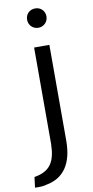

<svg xmlns="http://www.w3.org/2000/svg" viewBox="-137 -775 493 1016"><g transform="rotate(-10 109.5 -267.0)"><path d="M182 -682C182 -652 158 -630 130 -630C101 -630 78 -652 78 -682C78 -713 101 -734 130 -734C159 -734 182 -713 182 -682ZM171 -17C171 108 121 178 28 195C11 201 -16 201 -35 200L-28 144C58 130 87 82 89 -13V-531H171Z"/></g></svg>

Font: Repo Regular
Style: Regular
Weight: 400
Designer: Stefan Peev
Foundry: Context Ltd
Version: Version 1.502